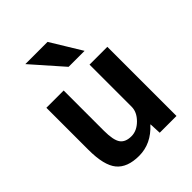

<svg xmlns="http://www.w3.org/2000/svg" viewBox="-215 -887 1020 1020"><g transform="rotate(-45 295.5 -377.0)"><path d="M64.5 -519.5H194.3V-216.8Q194.3 -146.5 213.4 -119.6Q232.4 -92.8 277.3 -92.8Q318.4 -92.8 353.5 -127.9Q388.7 -163.1 388.7 -203.1V-519.5H522.5V0H396.5L393.6 -65.4H391.6Q323.2 9.8 232.4 9.8Q144.5 9.8 104.5 -38.6Q64.5 -86.9 64.5 -203.1ZM301.8 -589.8 149.4 -762.7H316.4L421.9 -589.8Z"/></g></svg>

Font: Mgen+ 1c bold
Style: Bold
Weight: 700
Designer: [Source Han Sans]
Ryoko NISHIZUKA  (kana & ideographs); Paul D. Hunt (Latin, Greek & Cyrillic); Wenlong ZHANG  (bopomofo
Version: Version 1.059.20150602